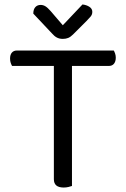

<svg xmlns="http://www.w3.org/2000/svg" viewBox="-20 -834 563 859"><path d="M302 -539V-2Q297 0 286.5 2.5Q276 5 265 5Q221 5 221 -32V-539H34Q31 -544 28 -552.5Q25 -561 25 -572Q25 -589 33 -598.5Q41 -608 56 -608H489Q492 -603 495 -594.5Q498 -586 498 -576Q498 -559 490 -549Q482 -539 467 -539ZM349 -814Q367 -812 380 -803.5Q393 -795 393 -781Q393 -769 385.5 -760Q378 -751 367 -740L307 -680Q296 -669 285.5 -664.5Q275 -660 261 -660Q246 -660 234.5 -666Q223 -672 212 -685L129 -773Q129 -792 138 -802Q147 -812 162 -812Q173 -812 183 -806Q193 -800 207 -784L261 -721Z"/></svg>

Font: Baloo Bhai 2
Style: Regular
Weight: 400
Designer: Supriya Tembe, Noopur Datye and Ek Type
Foundry: Ek Type
Version: Version 1.640;PS 1.000;hotconv 16.6.51;makeotf.lib2.5.65220;